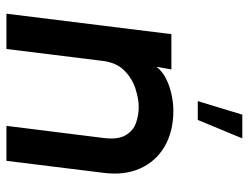

<svg xmlns="http://www.w3.org/2000/svg" viewBox="-106 -648 755 582"><g transform="rotate(90 271.0 -357.5)"><path d="M468 0H362L399 -296Q404 -339 390 -362Q376 -385 352.5 -393Q329 -401 305 -401Q280 -401 249 -391Q218 -381 194 -357Q170 -333 165 -291L129 0H22L84 -500H191L183 -455Q196 -472 218.5 -483.5Q241 -495 267 -500.5Q293 -506 316 -506Q379 -506 424.5 -479.5Q470 -453 491.5 -404.5Q513 -356 504 -291ZM287 -580 328 -715H400L344 -580Z"/></g></svg>

Font: Kulim Park SemiBold
Style: Italic
Weight: 600
Italic angle: -8°
Designer: Noponies / Dale Sattler
Foundry: Noponies
Version: Version 1.000; ttfautohint (v1.8.3)